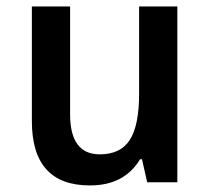

<svg xmlns="http://www.w3.org/2000/svg" viewBox="-20 -561 648 591"><path d="M433.1 0 417 -70.8H411.1Q362.8 9.8 256.8 9.8Q78.1 9.8 78.1 -188V-541H195.8V-209Q195.8 -85.9 287.1 -85.9Q351.1 -85.9 379.6 -130.4Q408.2 -174.8 408.2 -272.9V-541H525.9V0Z"/></svg>

Font: Droid Sans TV
Style: Bold
Weight: 600
Version: Version 1.00